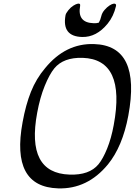

<svg xmlns="http://www.w3.org/2000/svg" viewBox="-20 -1001 743 1059"><path d="M619.9 -968Q606.9 -911 573.3 -870Q511.8 -795 433 -797Q320.2 -800 341.4 -917Q343.4 -928 356.9 -944.5Q370.3 -961 384 -969.5Q397.8 -978 406 -980Q424.4 -985 422 -969Q404.9 -876 495.6 -873Q512.5 -872 524.9 -876Q534.3 -892 538.4 -911Q542.6 -930 556.5 -946Q570.4 -962 583.6 -970.5Q596.9 -979 605.5 -980.5Q614.1 -982 617.8 -978.5Q621.5 -975 619.9 -968ZM498.3 -758Q759.6 -750 687.7 -363Q655.9 -193 575.2 -94Q462.2 43 300.7 38Q38.4 30 104.6 -327Q122 -423 150.8 -495Q179.6 -567 228.7 -625Q341.7 -763 498.3 -758ZM435.7 -682Q329.9 -685 279.6 -624Q252.7 -591 226.6 -527Q200.5 -463 185.1 -379Q123 -46 363.3 -38Q473 -34 523.3 -95Q547.9 -125 570.9 -181.5Q593.8 -238 607.2 -311Q675 -674 435.7 -682Z"/></svg>

Font: Kavivanar
Style: Regular
Weight: 400
Designer: Tharique Azeez
Foundry: Tharique Azeez
Version: Version 1.88